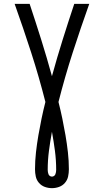

<svg xmlns="http://www.w3.org/2000/svg" viewBox="-20 -755 540 998"><path d="M250 223Q231 223 213 216.5Q195 210 182.5 195.5Q170 181 166 162.5Q162 144 162 125Q162 81 167 36.5Q172 -8 179.5 -51.5Q187 -95 196 -138.5Q205 -182 216 -225Q183 -355 142 -482Q101 -609 56 -735H134Q165 -642 194.5 -548Q224 -454 250 -359Q276 -454 305.5 -548Q335 -642 366 -735H444Q399 -609 358 -482Q317 -355 284 -225Q295 -182 304 -138.5Q313 -95 320.5 -51.5Q328 -8 333 36.5Q338 81 338 125Q338 144 334 162.5Q330 181 317.5 195.5Q305 210 287 216.5Q269 223 250 223ZM250 163Q256 163 261 159.5Q266 156 268 150.5Q270 145 271 139.5Q272 134 272 128Q272 78 265.5 28.5Q259 -21 250 -70Q241 -21 234.5 28.5Q228 78 228 128Q228 134 229 139.5Q230 145 232 150.5Q234 156 239 159.5Q244 163 250 163Z"/></svg>

Font: Moesevka
Style: Regular
Weight: 400
Monospace: yes
Designer: Belleve Invis
Foundry: Belleve Invis
Version: Version 32.5.0; ttfautohint (v1.8.4)